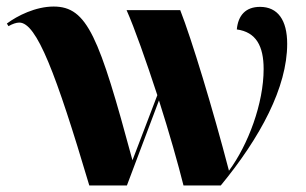

<svg xmlns="http://www.w3.org/2000/svg" viewBox="-20 -567 937 587"><path d="M253 0H368L466 -260C497 -163 525 -64 541 0H655C776 -147 858 -300 858 -433C858 -506 829 -546 775 -546C731 -546 708 -520 704 -477C763 -469 786 -426 786 -356C786 -251 739 -125 680 -45C631 -233 566 -447 531 -536H367C391 -482 427 -380 461 -276L385 -77C283 -455 247 -547 144 -547C89 -547 33 -519 1 -495L6 -487C18 -494 30 -498 39 -498C92 -498 151 -343 253 0Z"/></svg>

Font: Noto Serif Display ExtraBold
Style: Regular
Weight: 800
Designer: Monotype Design Team
Foundry: Monotype Imaging Inc.
Version: Version 2.009